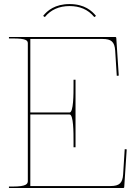

<svg xmlns="http://www.w3.org/2000/svg" viewBox="-20 -946 685 966"><path d="M330 -915.5C380.5 -915.5 422.5 -899 454.5 -860L463 -866C443 -891 405.5 -925.5 330 -925.5C256.5 -925.5 218 -892.5 197 -866L205.5 -860C235.5 -897 277.5 -915.5 330 -915.5ZM25 -760V-752.5H45C111 -752.5 120 -743 120 -727.5V-35.5C120 -21 113.5 -7.5 45 -7.5H25V0H600C601.5 0 605 -1 605 -4.5L617.5 -194.5L607.5 -195.5L599.5 -68.5C596.5 -26 581.5 -10 536 -10H132.5V-370H330C350 -370 350 -279 350 -235V-205H360V-545H350V-515C350 -474 350 -380 330 -380H132.5V-750H496C540 -750 556.5 -735.5 559.5 -691.5L567.5 -564.5L577.5 -565.5L565 -755.5C565 -757 563.5 -760 560 -760Z"/></svg>

Font: ZnikomitSC
Style: Regular
Weight: 100
Designer: gluk
Foundry: gluk
Version: Version 0.55